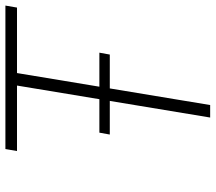

<svg xmlns="http://www.w3.org/2000/svg" viewBox="-62 -704 767 682"><g transform="rotate(-90 321.0 -363.5)"><path d="M125 -686.1 132.1 -727.3H641.7L634.6 -686.1H402L288.4 0H244L357.6 -686.1ZM183.6 -356.5 190.3 -393.5H474.4L467.7 -356.5Z"/></g></svg>

Font: Inter UI Extra Light
Style: Italic
Weight: 200
Italic angle: -9.39999°
Designer: Rasmus Andersson
Foundry: rsms
Version: 3.2;8d6f07862